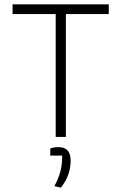

<svg xmlns="http://www.w3.org/2000/svg" viewBox="-20 -632 560 886"><path d="M237 -567H38V-612H482V-567H284V0H237ZM231 227Q249 194 258 161.5Q267 129 267 86H212V53Q229 47 250 47Q306 47 306 109Q306 177 261 234Z"/></svg>

Font: Athiti Light
Style: Regular
Weight: 300
Designer: CadsonDemak Team
Foundry: CadsonDemak
Version: Version 1.033